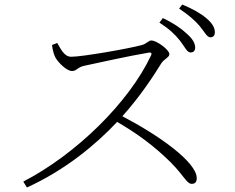

<svg xmlns="http://www.w3.org/2000/svg" viewBox="-20 -830 1040 849"><path d="M776 -650C797 -623 807 -598 822 -598C834 -598 843 -604 843 -619C843 -639 832 -658 806 -681C784 -702 749 -727 700 -750L685 -730C727 -703 754 -678 776 -650ZM862 -716C884 -690 895 -665 910 -665C922 -665 930 -672 930 -687C930 -707 920 -726 893 -749C870 -769 834 -790 786 -810L772 -792C814 -764 840 -741 862 -716ZM210 -631C213 -603 221 -583 226 -574C238 -553 275 -516 298 -516C320 -516 321 -532 352 -539C408 -551 552 -583 636 -597C647 -599 653 -597 648 -585C550 -377 318 -149 83 -27L99 -1C269 -78 405 -192 498 -291C584 -241 659 -187 735 -112C796 -50 806 -17 828 -17C844 -17 850 -27 850 -42C850 -114 680 -233 521 -316C597 -400 659 -494 692 -548C705 -570 729 -575 729 -591C729 -609 674 -651 649 -651C637 -651 627 -636 608 -631C550 -615 344 -579 295 -579C262 -579 247 -618 233 -640Z"/></svg>

Font: Noto Serif CJK HK ExtraLight
Style: Regular
Weight: 200
Designer: Ryoko NISHIZUKA 西塚涼子 (kana & ideographs); Frank Grießhammer (Latin, Greek & Cyrillic); Wenlong ZHANG 张文龙 (bopomofo); San
Foundry: Adobe
Version: Version 2.001;hotconv 1.1.0;makeotfexe 2.6.0